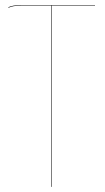

<svg xmlns="http://www.w3.org/2000/svg" viewBox="-20 -537 408 748"><path d="M350.1 -517.1V-515.1H181.2V190.9H179.2V-515.1H62Q30.3 -515.1 13.2 -506.8L12.2 -508.8Q29.3 -517.1 62 -517.1Z"/></svg>

Font: Fira Sans Compressed Two
Style: Regular
Weight: 100
Width: 1
Designer: Carrois Corporate & Edenspiekermann AG
Foundry: Carrois Corporate GbR & Edenspiekermann AG
Version: Version 4.203;PS 004.203;hotconv 1.0.88;makeotf.lib2.5.64775